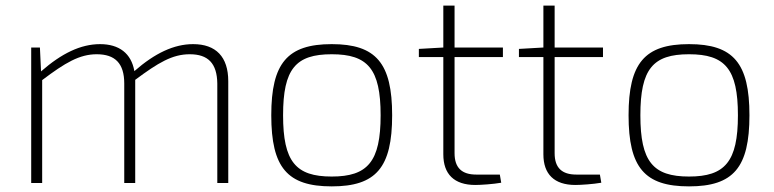

<svg xmlns="http://www.w3.org/2000/svg" viewBox="-20 -651 2752 683"><path d="M667 -494C599 -494 531 -462 458 -398C447 -461 404 -494 336 -494C267 -494 199 -461 126 -397L122 -482H91V0H130V-366C212 -428 263 -458 324 -458C389 -458 422 -426 422 -354V0H461V-362V-367C543 -428 593 -458 655 -458C720 -458 752 -426 753 -354V0H792V-362C792 -449 748 -494 667 -494Z M1160 -494C1002 -494 945 -426 945 -241C945 -55 1002 12 1160 12C1318 12 1375 -55 1375 -241C1375 -426 1318 -494 1160 -494ZM1160 -458C1288 -458 1334 -406 1334 -241C1334 -76 1288 -23 1160 -23C1032 -23 987 -76 987 -241C987 -406 1032 -458 1160 -458Z M1769 -448V-482H1597V-631H1557V-482L1470 -477V-448H1557V-102C1557 -32 1595 7 1671 7C1690 7 1735 4 1763 -1L1758 -30H1674C1623 -30 1597 -54 1597 -106V-448Z M2125 -448V-482H1953V-631H1913V-482L1826 -477V-448H1913V-102C1913 -32 1951 7 2027 7C2046 7 2091 4 2119 -1L2114 -30H2030C1979 -30 1953 -54 1953 -106V-448Z M2431 -494C2273 -494 2216 -426 2216 -241C2216 -55 2273 12 2431 12C2589 12 2646 -55 2646 -241C2646 -426 2589 -494 2431 -494ZM2431 -458C2559 -458 2605 -406 2605 -241C2605 -76 2559 -23 2431 -23C2303 -23 2258 -76 2258 -241C2258 -406 2303 -458 2431 -458Z"/></svg>

Font: Exo 2 Extra Light
Style: Regular
Weight: 250
Designer: Natanael Gama
Version: Version 1.001;PS 001.001;hotconv 1.0.88;makeotf.lib2.5.64775